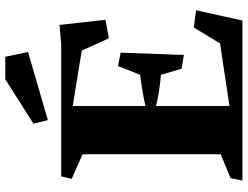

<svg xmlns="http://www.w3.org/2000/svg" viewBox="-124 -800 924 716"><g transform="rotate(-90 338.0 -442.0)"><path d="M534.2 -83.5 593.3 -181.2 657.7 -172.9 619.6 0H22.9L31.2 -43.9L120.6 -81.1V-596.2L29.3 -636.7L38.1 -675.8H532.2L603 -682.1L622.1 -510.7L553.2 -498L507.3 -599.1L300.8 -632.8V-361.8Q361.3 -375 417 -381.3L449.7 -463.9L499.5 -454.1L491.2 -218.3L439.9 -226.6L417 -303.7Q351.6 -309.6 300.8 -321.8V-48.3ZM234.9 -779.3 400.4 -884.3H484.4L502 -799.3L248 -725.6Z"/></g></svg>

Font: Vesper Libre Heavy
Style: Regular
Weight: 900
Designer: Robert Keller & Kimya Gandhi
Foundry: Mota Italic
Version: Version 1.058